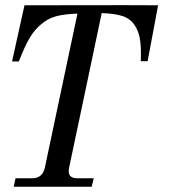

<svg xmlns="http://www.w3.org/2000/svg" viewBox="-20 -711 644 731"><path d="M582 -690.9 542 -478H516.1Q518.1 -536.6 512 -566.7Q505.9 -596.7 491.2 -617.2Q474.1 -641.6 444.1 -650.6Q414.1 -659.7 367.2 -661.1L303.2 -356.9L243.2 -73.2Q234.4 -32.2 273.9 -32.2H336.9L329.1 0H32.2L39.1 -32.2H102.1Q142.1 -32.2 150.9 -73.2L210.9 -356.9L274.9 -659.2Q226.6 -657.7 193.8 -649.2Q161.1 -640.6 133.8 -616.2Q110.8 -596.7 93 -566.9Q75.2 -537.1 51.8 -477.1H25.9L73.2 -690.9Q582 -691.9 582 -690.9Z"/></svg>

Font: GFS Olga
Style: Regular
Weight: 400
Designer: George Matthiopoulos
Foundry: George Matthiopoulos
Version: Version 1.0